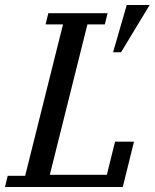

<svg xmlns="http://www.w3.org/2000/svg" viewBox="-41 -751 621 771"><path d="M-10 -45H60L212 -653H142L153 -698H391L380 -653H310L159 -49H388L421 -182H497L452 0H-21ZM468 -731H560L445 -541H413Z"/></svg>

Font: IBM Plex Serif Text
Style: Italic
Weight: 450
Italic angle: -14°
Designer: Mike Abbink, Paul van der Laan, Pieter van Rosmalen
Foundry: Bold Monday
Version: Version 3.001